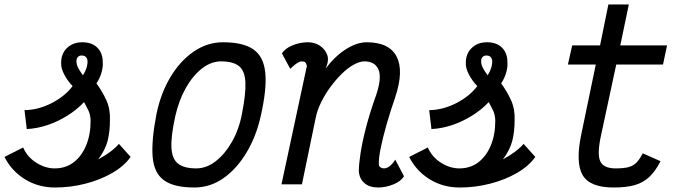

<svg xmlns="http://www.w3.org/2000/svg" viewBox="-28 -820 3048 854"><path d="M217 14Q142 14 82.5 -23Q23 -60 -8 -122L75 -164Q93 -122 133 -96.5Q173 -71 215 -71Q264 -71 299.5 -98Q335 -125 355 -173Q375 -221 375 -284Q374 -310 365.5 -328Q357 -346 346 -366Q314 -332 271.5 -305.5Q229 -279 182.5 -263.5Q136 -248 91 -246L81 -330Q142 -331 201 -361Q260 -391 295 -437Q272 -461 257.5 -489Q243 -517 244 -538Q243 -580 269.5 -606Q296 -632 338 -632Q381 -632 405 -608Q429 -584 429 -544Q431 -525 424 -499Q417 -473 401 -449Q427 -414 445 -374.5Q463 -335 461 -286Q461 -233 450.5 -193Q440 -153 409 -111Q425 -120 441.5 -130.5Q458 -141 473.5 -153.5Q489 -166 501 -180L553 -122Q524 -81 471 -50.5Q418 -20 352 -3Q286 14 217 14ZM341 -485Q352 -503 356 -515.5Q360 -528 361 -539Q363 -554 356.5 -563.5Q350 -573 337 -573Q326 -574 319 -567Q312 -560 312 -548Q312 -533 319.5 -518.5Q327 -504 341 -485Z M836 14Q746 14 701.5 -18Q657 -50 651 -122Q645 -194 668 -313Q687 -405 730 -477Q773 -549 833.5 -590.5Q894 -632 964 -632Q1054 -632 1099.5 -600Q1145 -568 1152 -496Q1159 -424 1132 -305Q1112 -214 1068.5 -141.5Q1025 -69 966 -27.5Q907 14 836 14ZM845 -71Q890 -71 931 -102.5Q972 -134 1003.5 -189Q1035 -244 1048 -313Q1066 -403 1063.5 -454Q1061 -505 1035 -526Q1009 -547 955 -547Q911 -547 870.5 -515.5Q830 -484 799 -429.5Q768 -375 752 -305Q732 -215 734.5 -164Q737 -113 764 -92Q791 -71 845 -71Z M1730 -110 1769 -36Q1755 -13 1721 0.5Q1687 14 1654 14Q1615 14 1592.5 -6Q1570 -26 1568 -59Q1568 -88 1575.5 -137.5Q1583 -187 1600 -253Q1617 -319 1645 -397Q1671 -474 1655.5 -510.5Q1640 -547 1593 -547Q1572 -547 1545.5 -532.5Q1519 -518 1492.5 -492Q1466 -466 1442 -433.5Q1418 -401 1400.5 -365.5Q1383 -330 1376 -295L1315 0H1224L1334 -513Q1334 -516 1336 -520.5Q1338 -525 1336 -530Q1334 -539 1329 -543Q1324 -547 1314 -547Q1306 -547 1295 -540.5Q1284 -534 1263 -514L1226 -582Q1240 -605 1273.5 -618.5Q1307 -632 1341 -632Q1371 -632 1393.5 -617.5Q1416 -603 1426 -579.5Q1436 -556 1425 -527L1420 -515Q1464 -572 1512 -602Q1560 -632 1603 -632Q1703 -632 1736 -568.5Q1769 -505 1730 -388Q1707 -321 1690.5 -263Q1674 -205 1665 -160Q1656 -115 1657 -89Q1658 -80 1664.5 -75.5Q1671 -71 1680 -71Q1693 -71 1706.5 -82Q1720 -93 1730 -110Z M2017 14Q1942 14 1882.5 -23Q1823 -60 1792 -122L1875 -164Q1893 -122 1933 -96.5Q1973 -71 2015 -71Q2064 -71 2099.5 -98Q2135 -125 2155 -173Q2175 -221 2175 -284Q2174 -310 2165.5 -328Q2157 -346 2146 -366Q2114 -332 2071.5 -305.5Q2029 -279 1982.5 -263.5Q1936 -248 1891 -246L1881 -330Q1942 -331 2001 -361Q2060 -391 2095 -437Q2072 -461 2057.5 -489Q2043 -517 2044 -538Q2043 -580 2069.5 -606Q2096 -632 2138 -632Q2181 -632 2205 -608Q2229 -584 2229 -544Q2231 -525 2224 -499Q2217 -473 2201 -449Q2227 -414 2245 -374.5Q2263 -335 2261 -286Q2261 -233 2250.5 -193Q2240 -153 2209 -111Q2225 -120 2241.5 -130.5Q2258 -141 2273.5 -153.5Q2289 -166 2301 -180L2353 -122Q2324 -81 2271 -50.5Q2218 -20 2152 -3Q2086 14 2017 14ZM2141 -485Q2152 -503 2156 -515.5Q2160 -528 2161 -539Q2163 -554 2156.5 -563.5Q2150 -573 2137 -573Q2126 -574 2119 -567Q2112 -560 2112 -548Q2112 -533 2119.5 -518.5Q2127 -504 2141 -485Z M2701 14Q2595 14 2563 -42Q2531 -98 2558 -225L2622 -533H2498L2517 -618H2641L2678 -800H2769L2731 -618H2939L2921 -533H2713L2646 -221Q2627 -136 2641.5 -103.5Q2656 -71 2710 -71Q2748 -71 2769 -77Q2790 -83 2804 -98Q2818 -113 2831 -138L2910 -103Q2887 -58 2859.5 -32.5Q2832 -7 2794.5 3.5Q2757 14 2701 14Z"/></svg>

Font: Victor Mono Thin SemiBold
Style: Italic
Weight: 600
Italic angle: -12°
Monospace: yes
Version: Version 1.561;gftools[0.9.30]